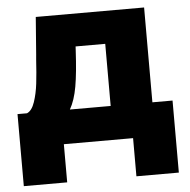

<svg xmlns="http://www.w3.org/2000/svg" viewBox="-50 -580 779 788"><g transform="rotate(-5 339.0 -186.0)"><path d="M16.6 -139.6H55.7Q76.2 -148.4 87.6 -182.4Q99.1 -216.3 104 -257.8Q108.9 -299.3 112.3 -355.5L114.3 -377.9L126 -530.3H572.3V-139.6H655.3V157.2H480.5V0H195.3V157.2H16.6ZM400.4 -139.6V-395.5H278.3L277.3 -377.9Q272.5 -287.1 262.7 -231.2Q252.9 -175.3 232.4 -139.6Z"/></g></svg>

Font: Pretendard JP Black
Style: Regular
Weight: 900
Designer: Base glyphs from Inter by Rasmus Andersson; Hangeul glyphs from Noto Sans CJK(Source Han Sans) by Jang Soo-young and Kan
Foundry: Kil Hyung-jin
Version: Version 1.309